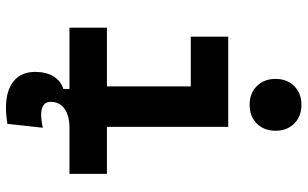

<svg xmlns="http://www.w3.org/2000/svg" viewBox="-208 -588 1003 626"><g transform="rotate(90 293.0 -274.5)"><path d="M331.1 207Q274.9 207 244.4 182.1Q213.9 157.2 213.9 111.8Q213.9 76.7 228.3 52.5Q242.7 28.3 269.5 20V-14.6L395 -15.6L396.5 0Q356.4 0 334 16.1Q311.5 32.2 311.5 61.5Q311.5 76.7 322.3 84.5Q333 92.3 352.1 92.3Q370.6 92.3 396 86.9L383.3 202.6Q369.6 204.6 356 205.8Q342.3 207 331.1 207ZM261.2 0V-488.3H393.1V0ZM69.8 0V-122.1H271V0ZM383.3 0V-122.1H546.4V0ZM99.1 -395.5V-517.6H393.1V-395.5ZM321.3 -587.4Q283.7 -587.4 260.3 -610.8Q236.8 -634.3 236.8 -671.9Q236.8 -709.5 260.3 -732.9Q283.7 -756.3 321.3 -756.3Q358.9 -756.3 382.3 -732.9Q405.8 -709.5 405.8 -671.9Q405.8 -634.3 382.3 -610.8Q358.9 -587.4 321.3 -587.4Z"/></g></svg>

Font: Cascadia Code PL
Style: Regular
Weight: 400
Monospace: yes
Designer: Aaron Bell
Foundry: Saja Typeworks
Version: Version 2102.003